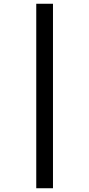

<svg xmlns="http://www.w3.org/2000/svg" viewBox="-20 -892 475 1022"><path d="M262 -872H173V110H262Z"/></svg>

Font: Glow Sans SC Normal Medium
Style: Regular
Weight: 600
Designer: Ryoko NISHIZUKA (kana, bopomofo & ideographs); Paul D. Hunt (Latin, Greek & Cyrillic); Sandoll Communications, Soo-young
Version: Version 0.93